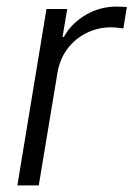

<svg xmlns="http://www.w3.org/2000/svg" viewBox="-20 -563 405 583"><path d="M32.7 0 121.1 -535.6H184.1L169.9 -450.7H173.8Q196.8 -492.2 240 -517.6Q283.2 -543 334 -543Q342.3 -543 350.8 -542.5Q359.4 -542 365.2 -541.5L354.5 -476.6Q350.1 -477.1 339.6 -478.5Q329.1 -480 316.4 -480Q276.9 -480 242.2 -462.6Q207.5 -445.3 184.3 -414.1Q161.1 -382.8 154.3 -340.8L97.7 0Z"/></svg>

Font: Inter 20pt Light
Style: Italic
Weight: 300
Italic angle: -9.3988°
Version: Version 4.001;git-66647c0bb